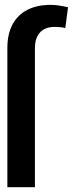

<svg xmlns="http://www.w3.org/2000/svg" viewBox="-20 -781 315 801"><path d="M125.7 0H10.7V-579.9Q10.7 -638.5 32.1 -678.8Q53.6 -719.1 94.1 -739.9Q134.6 -760.7 191.1 -760.7Q208.8 -760.7 227.3 -757.8Q245.7 -755 263.8 -750.7L252.5 -664.4Q243.3 -666.5 232.6 -667.6Q221.9 -668.7 208.1 -668.7Q167.6 -668.7 146.7 -645.4Q125.7 -622.2 125.7 -579.9Z"/></svg>

Font: InterMG Medium
Style: Regular
Weight: 500
Designer: Rasmus Andersson
Foundry: rsms
Version: Version 3.019;December 26, 2023;FontCreator 15.0.0.2955 64-b